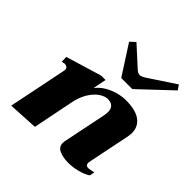

<svg xmlns="http://www.w3.org/2000/svg" viewBox="-196 -928 1107 1107"><g transform="rotate(45 357.0 -374.5)"><path d="M387 -551 271 -731 302 -760 414 -658Q434 -638 450 -638Q464 -638 494 -658L648 -760L668 -731L477 -551ZM619 -49Q628 -49 641.5 -52.5Q655 -56 662 -57L656 -26Q630 -9 591.5 1Q553 11 516 11Q474 11 443.5 -2.5Q413 -16 413 -48Q413 -56 414 -61L468 -325Q472 -349 472 -357Q472 -411 417 -411Q397 -411 371.5 -395.5Q346 -380 323 -347Q300 -314 287 -264L234 0L51 10L123 -343L125 -355Q125 -368 117 -373.5Q109 -379 98 -379Q97 -379 78 -375L77 -413L295 -479H331L315 -398Q347 -438 397.5 -459Q448 -480 496 -480Q576 -480 615.5 -451Q655 -422 655 -371Q655 -357 652 -340L600 -85Q598 -73 598 -71Q598 -49 619 -49Z"/></g></svg>

Font: Taviraj ExtraBold
Style: Italic
Weight: 800
Italic angle: -12°
Designer: Katatrad Team
Foundry: CadsonDemak
Version: Version 1.001